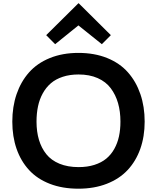

<svg xmlns="http://www.w3.org/2000/svg" viewBox="-20 -1143 959 1173"><path d="M715.8 -399.9Q715.8 -461.9 701.2 -512.9Q686.5 -564 656.7 -603.8Q627 -643.6 576.9 -665.8Q526.9 -688 460 -688Q406.2 -688 363.3 -673.8Q320.3 -659.7 290.8 -634.3Q261.2 -608.9 241.2 -572.5Q221.2 -536.1 212.2 -493.2Q203.1 -450.2 203.1 -399.9Q203.1 -338.4 218 -288.6Q232.9 -238.8 262.9 -201.2Q293 -163.6 343.3 -142.8Q393.6 -122.1 460 -122.1Q513.7 -122.1 556.6 -135.7Q599.6 -149.4 629.2 -173.8Q658.7 -198.2 678.2 -233.2Q697.8 -268.1 706.8 -309.6Q715.8 -351.1 715.8 -399.9ZM863.8 -399.9Q863.8 -309.1 837.2 -233.9Q810.5 -158.7 760 -104.5Q709.5 -50.3 632.6 -20.3Q555.7 9.8 459 9.8Q361.3 9.8 284.4 -20Q207.5 -49.8 157.5 -104.2Q107.4 -158.7 81.3 -233.6Q55.2 -308.6 55.2 -399.9Q55.2 -491.2 81.3 -567.6Q107.4 -644 157.2 -700.4Q207 -756.8 284.4 -788.3Q361.8 -819.8 459 -819.8Q557.1 -819.8 634.5 -788.6Q711.9 -757.3 761.7 -700.9Q811.5 -644.5 837.6 -568.1Q863.8 -491.7 863.8 -399.9ZM460.9 -1123 657.2 -928.2 602.1 -873 459 -987.8 316.9 -873 262.2 -928.2 459 -1123Z"/></svg>

Font: Sinkin Sans 600 SemiBold
Style: Regular
Weight: 600
Designer: Keith Bates
Foundry: K-Type
Version: Sinkin Sans (version 1.0)  by Keith Bates   •   © 2014   www